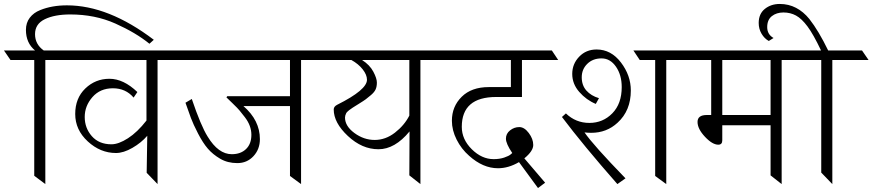

<svg xmlns="http://www.w3.org/2000/svg" viewBox="-73 -930 4408 970"><path d="M282 -857Q203 -857 153.5 -833Q104 -809 104 -757.5Q104 -706 148 -675H276L309 -627H156V0L100 -42V-627H-20L-53 -675H104Q58 -713 58 -779Q58 -815 77.5 -840.5Q97 -866 130 -879Q189 -903 265 -903Q475 -903 704 -729L682 -709Q613 -765 510 -811Q407 -857 282 -857Z M723 -627V0L668 -57L671 -244Q641 -209 596 -183Q551 -157 513 -157Q434 -157 370.5 -215.5Q307 -274 307 -354Q307 -434 358 -483Q409 -532 480 -532Q551 -532 621 -465L602 -437Q562 -484 497.5 -484Q433 -484 394 -439.5Q355 -395 355 -339Q355 -283 391 -242Q427 -201 490 -201Q526 -201 573.5 -231.5Q621 -262 667 -321V-627H236L203 -675H843L875 -627Z M1392 -394H1157Q1240 -322 1240 -227Q1240 -176 1207.5 -141Q1175 -106 1126 -106Q1077 -106 1039.5 -128Q1002 -150 977 -179Q952 -208 927.5 -255.5Q903 -303 891.5 -334Q880 -365 864 -411L896 -430Q942 -294 976 -240Q1030 -151 1098 -151Q1143 -151 1170 -177Q1197 -203 1197 -249Q1197 -295 1164 -338Q1145 -362 1137 -372Q1129 -382 1100 -410L1071 -438L1075 -444H1392V-627H803L771 -675H1568L1600 -627H1448V0L1392 -41Z M2051 -627V0L1995 -44L1996 -266Q1922 -176 1839 -176Q1756 -176 1684.5 -243Q1613 -310 1613 -377Q1613 -392 1631 -401Q1781 -476 1781 -527Q1781 -552 1759.5 -579.5Q1738 -607 1702 -627H1528L1496 -675H2171L2203 -627ZM1995 -346V-627H1756Q1795 -602 1813 -568Q1831 -534 1831 -513Q1831 -492 1824.5 -478Q1818 -464 1801.5 -450Q1785 -436 1775 -428.5Q1765 -421 1739 -405Q1713 -389 1709.5 -386.5Q1706 -384 1699.5 -379.5Q1693 -375 1691 -373.5Q1689 -372 1683.5 -367Q1678 -362 1676 -358Q1670 -346 1670 -336Q1670 -293 1717.5 -258Q1765 -223 1820 -223Q1875 -223 1922.5 -260Q1970 -297 1995 -346Z M2564 -440H2434Q2260 -440 2260 -289Q2260 -226 2310.5 -176Q2361 -126 2421 -126Q2451 -126 2474.5 -134Q2498 -142 2507 -150L2515 -157Q2483 -204 2483 -229.5Q2483 -255 2504 -271.5Q2525 -288 2550.5 -288Q2576 -288 2598.5 -258Q2621 -228 2621 -197.5Q2621 -167 2576 -130L2681 -7L2645 20L2549 -111Q2496 -80 2443 -80Q2367 -80 2297 -143Q2258 -177 2234 -224.5Q2210 -272 2210 -320Q2210 -392 2259.5 -441Q2309 -490 2396 -490H2508V-627H2131L2099 -675H2715L2747 -627H2564Z M2786 -357Q2836 -309 2904.5 -309Q2973 -309 3020.5 -357.5Q3068 -406 3068 -490Q3068 -551 3039 -593Q3010 -635 2966 -635Q2922 -635 2894 -607.5Q2866 -580 2866 -539.5Q2866 -499 2889.5 -472.5Q2913 -446 2953 -434L2937 -405Q2889 -425 2853.5 -465.5Q2818 -506 2818 -556.5Q2818 -607 2853 -643.5Q2888 -680 2941 -680Q3014 -680 3064 -614.5Q3114 -549 3114 -473Q3114 -371 3047 -310Q2992 -259 2914 -259Q2897 -259 2880 -261Q2924 -197 3087 -29L3046 0Q2873 -197 2766 -339ZM3293 -627V0L3237 -41V-627H3159L3127 -675H3413L3446 -627Z M3498 -349H3520V-627H3373L3341 -675H3996L4028 -627H3876V0L3820 -44V-297H3576V-221Q3576 -199 3556 -199Q3526 -199 3488.5 -239Q3451 -279 3451 -314Q3451 -349 3498 -349ZM3576 -627V-349H3820V-627Z M4132 -627V0L4076 -58V-627H3925L3892 -675H4075Q4036 -757 4006.5 -796.5Q3977 -836 3948.5 -851.5Q3920 -867 3885 -867Q3850 -867 3826.5 -848.5Q3803 -830 3803 -793Q3803 -756 3835 -738L3811 -723Q3789 -735 3774.5 -759.5Q3760 -784 3760 -814Q3760 -860 3791 -885Q3822 -910 3866.5 -910Q3911 -910 3948.5 -890.5Q3986 -871 4016 -834Q4063 -774 4111 -675H4282L4315 -627Z"/></svg>

Font: Halant Light
Style: Regular
Weight: 300
Designer: Hitesh Malaviya (Devanagari), Satya Rajpurohit (Latin)
Foundry: Indian Type Foundry
Version: Version 1.101;PS 1.0;hotconv 1.0.78;makeotf.lib2.5.61930; tt